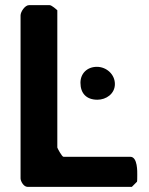

<svg xmlns="http://www.w3.org/2000/svg" viewBox="-20 -727 581 747"><path d="M173 -707H93C77 -707 60 -681 60 -667V-33C60 -22 72 0 87 0H493L513 -20C514 -21 514 -40 514 -47C514 -57 516 -117 487 -117H227C221 -117 203 -151 203 -153V-687C200 -690 181 -707 173 -707ZM293 -405C293 -364 316 -339 359 -339C393 -339 427 -362 427 -400C427 -438 394 -467 357 -467C319 -467 293 -441 293 -405Z"/></svg>

Font: Asimov Print
Style: C
Weight: 500
Designer: Google
Version: Version 2.000980: 2014